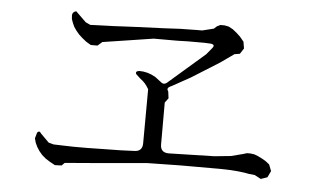

<svg xmlns="http://www.w3.org/2000/svg" viewBox="-43 -709 1087 667"><g transform="rotate(5 500.0 -375.5)"><path d="M844.7 -133.8 829.1 -136.7 805.7 -139.6 777.3 -141.6 742.2 -142.6H656.2H604.5L546.9 -141.6L488.3 -140.6L334 -127L203.1 -116.2L193.4 -106.4L169.9 -105.5L152.3 -115.2L136.7 -125L123 -136.7L112.3 -149.4L103.5 -163.1L96.7 -177.7L92.8 -192.4L98.6 -212.9Q106.4 -221.7 112.3 -210.9L141.6 -181.6L159.2 -176.8L190.4 -175.8L229.5 -174.8H276.4L331.1 -175.8L393.6 -176.8L439.5 -178.7Q468.8 -178.7 468.8 -208L469.7 -396.5L462.9 -407.2L456.1 -416L448.2 -423.8L439.5 -430.7L423.8 -445.3Q418.9 -455.1 433.6 -457L448.2 -456.1L462.9 -453.1L476.6 -448.2L490.2 -441.4L510.7 -425.8Q522.5 -415 534.2 -425.8L660.2 -535.2L678.7 -557.6Q690.4 -571.3 671.9 -573.2L650.4 -574.2H592.8L557.6 -573.2H517.6H473.6L373 -557.6L296.9 -545.9L281.2 -532.2H257.8L241.2 -542L226.6 -553.7L214.8 -564.5L204.1 -577.1L195.3 -589.8L189.5 -602.5L184.6 -616.2L183.6 -629.9Q184.6 -641.6 197.3 -644.5L233.4 -609.4L250 -601.6L272.5 -602.5L299.8 -603.5L331.1 -604.5L368.2 -606.4L410.2 -608.4L506.8 -612.3L562.5 -615.2L623 -616.2H638.7L678.7 -626L688.5 -634.8L700.2 -640.6H714.8L729.5 -637.7L744.1 -629.9L757.8 -619.1L771.5 -606.4L785.2 -589.8L789.1 -566.4L776.4 -546.9L757.8 -543.9L710.9 -510.7L614.3 -450.2L552.7 -416L543 -411.1Q532.2 -405.3 540 -394.5L543 -371.1L531.2 -355.5V-209Q531.2 -180.7 560.5 -180.7L718.8 -184.6L776.4 -190.4L818.4 -201.2L831.1 -205.1H843.8L857.4 -203.1L870.1 -198.2L883.8 -191.4L897.5 -183.6L911.1 -172.9L919.9 -150.4L909.2 -127.9L886.7 -120.1L864.3 -131.8Z"/></g></svg>

Font: B2 Hana
Style: Regular
Weight: 500
Version: 2020-08-05; (max)